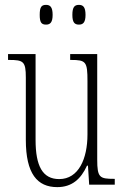

<svg xmlns="http://www.w3.org/2000/svg" viewBox="-20 -758 509 788"><path d="M304 -657C321 -657 331 -666 331 -697C331 -729 321 -738 304 -738C286 -738 277 -729 277 -697C277 -666 286 -657 304 -657ZM169 -657C186 -657 196 -666 196 -697C196 -729 186 -738 169 -738C150 -738 143 -729 143 -697C143 -666 150 -657 169 -657ZM215 10C275 10 312 -23 337 -78H341L346 0H451V-24H448C389 -24 379 -29 379 -103V-536H268V-512H271C333 -512 339 -505 339 -425V-206C339 -107 303 -23 223 -23C155 -23 126 -76 126 -184V-536H13V-512H17C76 -512 86 -506 86 -440V-184C86 -45 133 10 215 10Z"/></svg>

Font: Noto Serif Armenian ExtraCondensed ExtraLight
Style: Regular
Weight: 200
Width: 2
Designer: Monotype Design Team
Foundry: Monotype Imaging Inc.
Version: Version 2.008